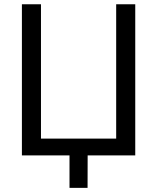

<svg xmlns="http://www.w3.org/2000/svg" viewBox="-20 -748 756 924"><path d="M630.9 0H85.4V-727.5H177.2V-81.1H539.1V-727.5H630.9ZM314.5 156.2V-31.2H401.9L401.4 156.2Z"/></svg>

Font: Inter 17pt
Style: Regular
Weight: 400
Version: Version 4.001;git-66647c0bb